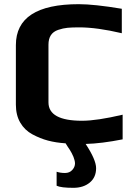

<svg xmlns="http://www.w3.org/2000/svg" viewBox="-20 -679 637 919"><path d="M331 220C363 220 389.2 211.7 409.5 195C429.8 178.3 440 155.3 440 126C440 99.3 423.3 60.7 390 10C440.7 8.7 499.7 1.3 567 -12V-130C485 -110.7 420.3 -101 373 -101C265.7 -101 212 -130.3 212 -189V-465C212 -483.7 215.8 -498.8 223.5 -510.5C231.2 -522.2 242.8 -530.7 258.5 -536C274.2 -541.3 289.2 -544.7 303.5 -546C317.8 -547.3 336.3 -548 359 -548C415.7 -548 483.7 -538.7 563 -520V-637C475 -651.7 406.3 -659 357 -659C156.3 -659 56 -593.7 56 -463V-178C56 -144.7 63 -116 77 -92C91 -68 110.3 -49.3 135 -36C159.7 -22.7 184.7 -12.7 210 -6C235.3 0.7 263.3 5 294 7C294.7 8.3 297.7 13.2 303 21.5C308.3 29.8 312 35.3 314 38C316 40.7 319 45.8 323 53.5C327 61.2 329.8 67.2 331.5 71.5C333.2 75.8 334.8 81 336.5 87C338.2 93 339 98.3 339 103C339 114.3 334.7 124.8 326 134.5C317.3 144.2 305.7 149 291 149C276.3 149 263 147 251 143V210C265 216.7 291.7 220 331 220Z"/></svg>

Font: Play
Style: Bold
Weight: 700
Designer: Jonas Hecksher
Foundry: Jonas Hecksher, Playtypeª, e-types AS
Version: Version 1.002